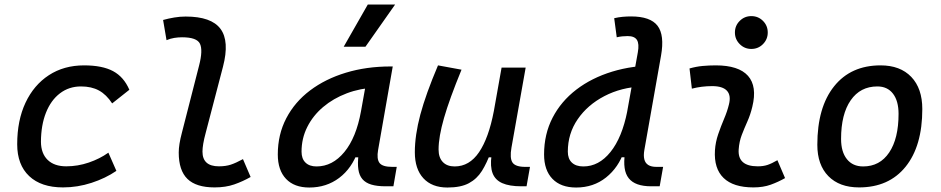

<svg xmlns="http://www.w3.org/2000/svg" viewBox="-20 -815 4142 845"><path d="M271.5 -83Q322.3 -83 370.8 -99.6Q419.4 -116.2 457 -143.1L492.2 -63Q444.3 -30.3 382.8 -10.3Q321.3 9.8 257.3 9.8Q161.1 9.8 108.4 -40Q55.7 -89.8 55.7 -180.2Q55.7 -285.2 92.3 -363Q128.9 -440.9 195.1 -484.1Q261.2 -527.3 350.1 -527.3Q430.2 -527.3 477.5 -502Q524.9 -476.6 549.3 -419.9L473.6 -359.9Q448.2 -398.9 415.5 -416.7Q382.8 -434.6 336.4 -434.6Q283.7 -434.6 243.9 -404.3Q204.1 -374 182.4 -319.3Q160.6 -264.6 160.2 -190.9Q160.6 -139.6 189.7 -111.3Q218.8 -83 271.5 -83Z M924.3 9.8Q843.3 9.8 804.9 -27.6Q766.6 -64.9 766.6 -143.6Q766.6 -161.1 770 -182.6Q773.4 -204.1 780.8 -231.9L856.4 -527.3Q873.5 -593.8 860.1 -622.3Q846.7 -650.9 781.2 -650.9Q764.6 -650.9 747.3 -648.2Q730 -645.5 712.9 -638.2L697.8 -727.1Q722.2 -733.9 747.1 -738Q772 -742.2 796.9 -742.2Q910.2 -742.2 950.4 -688Q990.7 -633.8 961.4 -521.5L885.7 -231.9Q877.9 -203.1 874.5 -182.6Q871.1 -162.1 871.1 -147.9Q871.1 -83 943.4 -83Q973.1 -83 995.6 -90.3Q1018.1 -97.7 1049.3 -114.7L1083 -36.1Q1048.8 -16.6 1011 -3.4Q973.1 9.8 924.3 9.8Z M1341.3 10.3Q1274.9 10.3 1238.8 -27.8Q1202.6 -65.9 1202.6 -135.3Q1202.6 -223.1 1240 -294.7Q1277.3 -366.2 1344.7 -417Q1412.1 -467.8 1502.4 -495.1Q1592.8 -522.5 1698.7 -522.5H1708.5L1644 -154.8Q1637.2 -115.7 1650.1 -98.1Q1663.1 -80.6 1706.1 -80.6H1726.1L1711.4 4.9H1676.8Q1639.2 4.9 1614 -2.7Q1588.9 -10.3 1575 -26.6Q1561 -43 1557.1 -69.8Q1553.2 -96.7 1558.1 -135.3L1586.4 -122.6H1529.8L1555.7 -150.9Q1528.8 -74.2 1472.7 -32Q1416.5 10.3 1341.3 10.3ZM1373 -82.5Q1443.4 -82.5 1495.6 -146Q1547.9 -209.5 1568.8 -325.7L1594.2 -467.3L1633.8 -429.7Q1565.4 -426.8 1506.1 -404.3Q1446.8 -381.8 1402.1 -344Q1357.4 -306.2 1332.3 -256.1Q1307.1 -206.1 1307.1 -147.5Q1307.1 -116.2 1324.5 -99.4Q1341.8 -82.5 1373 -82.5ZM1492.7 -609.4 1598.6 -794.9H1718.8L1588.4 -609.4Z M1949.2 10.3Q1880.9 10.3 1843.3 -30.5Q1805.7 -71.3 1805.7 -145Q1805.7 -219.7 1829.8 -310.3Q1854 -400.9 1907.7 -527.3L2011.2 -508.3Q1958 -378.9 1934.1 -295.7Q1910.2 -212.4 1910.2 -157.2Q1910.2 -121.6 1928.7 -102.1Q1947.3 -82.5 1981 -82.5Q2045.9 -82.5 2088.4 -145.3Q2130.9 -208 2153.3 -325.7L2144.5 -122.6H2112.3L2140.1 -146Q2123 -98.1 2101.1 -63Q2079.1 -27.8 2043.7 -8.8Q2008.3 10.3 1949.2 10.3ZM2274.4 4.9Q2221.7 4.9 2190.4 -9Q2159.2 -22.9 2147.9 -52.7Q2136.7 -82.5 2143.1 -129.9L2137.2 -234.9L2187.5 -517.6H2293.5L2231 -165.5Q2222.7 -118.7 2235.6 -99.6Q2248.5 -80.6 2291.5 -80.6H2312.5L2297.4 4.9Z M2515.6 10.3Q2448.2 10.3 2411.4 -27.8Q2374.5 -65.9 2374.5 -135.3Q2374.5 -224.6 2411.9 -296.9Q2449.2 -369.1 2516.6 -420.7Q2584 -472.2 2674.3 -499.8Q2764.6 -527.3 2870.6 -527.3H2879.4L2805.7 -434.6Q2714.4 -430.7 2640.1 -392.1Q2565.9 -353.5 2522.5 -290.3Q2479 -227.1 2479 -147.5Q2479 -116.2 2496.8 -99.4Q2514.6 -82.5 2547.4 -82.5Q2615.7 -82.5 2666.7 -146Q2717.8 -209.5 2740.7 -325.7L2734.9 -123H2678.2L2727.1 -150.9Q2702.6 -78.1 2647.2 -33.9Q2591.8 10.3 2515.6 10.3ZM2846.2 4.9Q2810.5 4.9 2785.9 -3.9Q2761.2 -12.7 2747.1 -30.5Q2732.9 -48.3 2729 -75.9Q2725.1 -103.5 2730.5 -141.1L2736.3 -302.2L2787.1 -584.5Q2793.9 -622.1 2783.2 -639.2Q2772.5 -656.2 2742.7 -656.2Q2730.5 -656.2 2718.5 -655Q2706.5 -653.8 2694.3 -650.9L2683.1 -734.9Q2701.7 -739.3 2720.2 -741Q2738.8 -742.7 2757.3 -742.7Q2842.3 -742.7 2873.8 -701.7Q2905.3 -660.6 2889.2 -569.8L2815.9 -155.3Q2811.5 -130.4 2815.7 -113.8Q2819.8 -97.2 2833 -88.9Q2846.2 -80.6 2868.7 -80.6H2898.4L2883.3 4.9Z M3286.6 -599.6Q3256.8 -599.6 3235.6 -620.8Q3214.4 -642.1 3214.4 -671.9Q3214.4 -702.1 3235.6 -723.1Q3256.8 -744.1 3286.6 -744.1Q3316.9 -744.1 3337.9 -723.1Q3358.9 -702.1 3358.9 -671.9Q3358.9 -642.1 3337.9 -620.8Q3316.9 -599.6 3286.6 -599.6ZM3401.4 -109.9 3435.1 -31.2Q3405.3 -14.2 3372.1 -2.2Q3338.9 9.8 3295.9 9.8Q3207.5 9.8 3164.6 -31.7Q3121.6 -73.2 3126.5 -153.3Q3128.9 -189.9 3140.9 -224.6Q3152.8 -259.3 3166.7 -292Q3180.7 -324.7 3188 -355Q3198.2 -395 3179.4 -415.5Q3160.6 -436 3114.3 -436Q3067.9 -436 3024.9 -424.8L3014.6 -513.7Q3043.5 -522 3072.3 -524.7Q3101.1 -527.3 3129.9 -527.3Q3231 -527.3 3272 -481.2Q3313 -435.1 3291 -345.2Q3282.7 -310.5 3269.3 -280.5Q3255.9 -250.5 3244.6 -221.2Q3233.4 -191.9 3231 -157.7Q3225.6 -83 3314.9 -83Q3339.4 -83 3357.7 -89.1Q3376 -95.2 3401.4 -109.9Z M3760.7 9.8Q3674.3 9.8 3625.7 -39.8Q3577.1 -89.4 3577.1 -177.7Q3577.1 -342.8 3650.9 -435.1Q3724.6 -527.3 3855.5 -527.3Q3941.9 -527.3 3990.5 -476.6Q4039.1 -425.8 4039.1 -335Q4039.1 -172.4 3965.6 -81.3Q3892.1 9.8 3760.7 9.8ZM3778.8 -82.5Q3852.1 -82.5 3893.3 -143.8Q3934.6 -205.1 3934.6 -314Q3934.6 -370.6 3910.2 -402.6Q3885.7 -434.6 3841.3 -434.6Q3766.1 -434.6 3723.9 -373.5Q3681.6 -312.5 3681.6 -203.6Q3681.6 -146.5 3707.3 -114.5Q3732.9 -82.5 3778.8 -82.5Z"/></svg>

Font: Cascadia Mono NF
Style: Italic
Weight: 400
Italic angle: -10°
Monospace: yes
Designer: Aaron Bell
Foundry: Saja Typeworks
Version: Version 2404.023